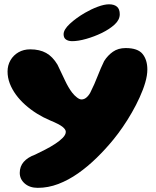

<svg xmlns="http://www.w3.org/2000/svg" viewBox="-20 -670 733 902"><path d="M157.5 212.5Q119.6 212.5 96.2 192.1Q72.8 171.6 72.8 142.2Q72.8 111.8 91.4 90.5Q110 69.2 144.8 56.5Q167.1 45.9 192.2 33Q217.4 20.1 239.4 5.7Q261.5 -8.8 275.3 -23.1Q289.1 -37.5 289.1 -50.8Q289.1 -62.1 273.1 -74.7Q257 -87.2 215.8 -104.1Q183.4 -117.8 153.6 -136.3Q123.9 -154.9 98.8 -177.2Q73.6 -199.6 55 -225.1Q36.4 -250.5 25.9 -278Q15.5 -305.5 15.5 -334Q15.5 -363.1 29.2 -386.9Q42.9 -410.6 66.9 -424.4Q90.9 -438.2 121.8 -438.2Q166.2 -438.2 196.9 -421.1Q227.5 -404 250.2 -365.9Q269.4 -326.4 285.2 -292.3Q301.1 -258.2 318.9 -234.9Q329.6 -221.2 341.7 -212Q353.8 -202.8 363 -202.8Q377.1 -202.8 389.1 -214.6Q401.1 -226.5 407.5 -241.9Q422.8 -271.8 438.1 -311.2Q453.5 -350.8 469.2 -383Q485.9 -409.6 510.5 -426.9Q535.1 -444.2 570.4 -444.2Q627.2 -444.2 649.8 -416.5Q672.2 -388.8 672.2 -343.4Q672.2 -316 662.5 -282.6Q652.8 -249.2 636.2 -212.9Q619.8 -176.6 599.2 -140.9Q578.8 -105.2 556.6 -73.1Q534.5 -41 513.9 -15.8Q476.6 30 434.4 71.2Q392.2 112.5 346.8 144.4Q301.4 176.2 253.8 194.4Q206.1 212.5 157.5 212.5ZM318.8 -476.6Q301.8 -476.6 290.2 -484.2Q278.8 -491.8 278.8 -509.2Q278.8 -531 308.1 -558.2Q337.4 -585.4 378.8 -609.6Q408.5 -626.9 439.2 -638.3Q470 -649.8 492.2 -649.8Q516.2 -649.8 529.4 -638.6Q542.6 -627.5 542.6 -602.9Q542.6 -577.1 518.8 -555.1Q495 -533.1 457.9 -515Q423.2 -498.2 385.4 -487.4Q347.6 -476.6 318.8 -476.6Z"/></svg>

Font: Gluten Thin
Style: Regular
Weight: 100
Designer: Tyler Finck
Foundry: Etcetera Type Company
Version: Version 1.300